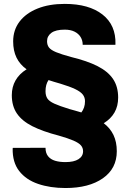

<svg xmlns="http://www.w3.org/2000/svg" viewBox="-20 -741 650 976"><path d="M312.5 214.8Q234.9 214.8 173.6 193.8Q112.3 172.9 77.6 128.4Q43 84 44.4 13.7L45.4 10.7L211.4 10.3Q211.4 37.1 224.4 53.2Q237.3 69.3 260 76.2Q282.7 83 312.5 83Q356 83 379.2 68.1Q402.3 53.2 402.3 27.8Q402.3 10.7 391.4 -2Q380.4 -14.6 353.3 -26.4Q326.2 -38.1 278.3 -51.8Q197.3 -72.8 144.5 -99.4Q91.8 -126 65.9 -164.1Q40 -202.1 40 -257.3Q40 -299.3 59.1 -332.5Q78.1 -365.7 115.2 -388.7Q81.1 -413.1 64 -448Q46.9 -482.9 46.9 -530.8Q46.9 -588.4 79.3 -631.1Q111.8 -673.8 170.7 -697.5Q229.5 -721.2 309.1 -721.2Q432.1 -721.2 501 -667.2Q569.8 -613.3 566.9 -516.1L566.4 -513.2H400.4Q400.4 -535.6 389.6 -553Q378.9 -570.3 358.6 -580.3Q338.4 -590.3 309.1 -590.3Q263.2 -590.3 241.2 -574Q219.2 -557.6 219.2 -531.7Q219.2 -512.2 229 -499.5Q238.8 -486.8 265.1 -475.8Q291.5 -464.8 341.8 -451.2Q422.9 -431.6 475.8 -404.8Q528.8 -377.9 554.7 -339.4Q580.6 -300.8 580.6 -245.1Q580.6 -201.7 562 -169.2Q543.5 -136.7 507.3 -114.7Q540 -89.8 556.9 -54.7Q573.7 -19.5 573.7 27.8Q573.7 115.7 502.9 165.3Q432.1 214.8 312.5 214.8ZM393.6 -169.4Q402.3 -180.7 407.2 -194.8Q412.1 -209 412.1 -226.6Q412.1 -245.6 400.9 -260.3Q389.6 -274.9 362.1 -288.1Q334.5 -301.3 286.1 -315.9Q269 -320.3 254.9 -325Q240.7 -329.6 226.6 -334Q218.8 -322.3 215.1 -308.3Q211.4 -294.4 211.4 -277.3Q211.4 -254.9 220.7 -240.5Q230 -226.1 256.3 -214.1Q282.7 -202.1 333.5 -186.5Q344.7 -183.1 360.6 -179Q376.5 -174.8 393.6 -169.4Z"/></svg>

Font: Roboto Slab LO Black
Style: Regular
Weight: 900
Designer: Google
Version: Version 2.000